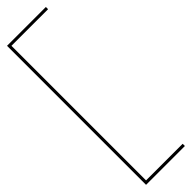

<svg xmlns="http://www.w3.org/2000/svg" viewBox="-345 -890 1001 1001"><g transform="rotate(-45 155.5 -389.5)"><path d="M298.8 -902.5V-886.2H28.8V106.2H298.8V122.5H12.5V-902.5Z"/></g></svg>

Font: Equateur
Style: Regular
Weight: 400
Designer: Ange Degheest & Eugénie Bidaut
Foundry: Velvetyne Type Foundry
Version: Version 1.000;FEAKit 1.0